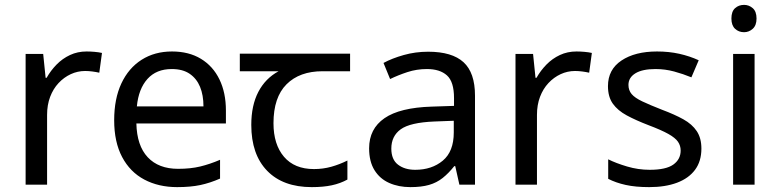

<svg xmlns="http://www.w3.org/2000/svg" viewBox="-20 -757 3198 787"><path d="M335 -546Q350 -546 367.5 -544.5Q385 -543 398 -540L387 -459Q374 -462 358.5 -464Q343 -466 329 -466Q298 -466 270 -453Q242 -440 220 -416.5Q198 -393 185.5 -360Q173 -327 173 -286V0H85V-536H157L167 -438H171Q188 -468 212 -492.5Q236 -517 267 -531.5Q298 -546 335 -546Z M685 -546Q754 -546 803.5 -516Q853 -486 879.5 -431.5Q906 -377 906 -304V-251H539Q541 -160 585.5 -112.5Q630 -65 710 -65Q761 -65 800.5 -74.5Q840 -84 882 -102V-25Q841 -7 801 1.5Q761 10 706 10Q630 10 571.5 -21Q513 -52 480.5 -113.5Q448 -175 448 -264Q448 -352 477.5 -415Q507 -478 560.5 -512Q614 -546 685 -546ZM684 -474Q621 -474 584.5 -433.5Q548 -393 541 -321H814Q814 -367 800 -401Q786 -435 757.5 -454.5Q729 -474 684 -474Z M1258 10Q1140 10 1075 -57Q1010 -124 1010 -245Q1010 -325 1039 -380.5Q1068 -436 1122 -465H963V-537H1415V-465H1302Q1208 -465 1154.5 -411.5Q1101 -358 1101 -252Q1101 -165 1144 -114.5Q1187 -64 1267 -64Q1304 -64 1338 -73.5Q1372 -83 1404 -99V-21Q1375 -5 1340 2.5Q1305 10 1258 10Z M1735 -545Q1833 -545 1880 -502Q1927 -459 1927 -365V0H1863L1846 -76H1842Q1819 -47 1794.5 -27.5Q1770 -8 1738.5 1Q1707 10 1662 10Q1614 10 1575.5 -7Q1537 -24 1515 -59.5Q1493 -95 1493 -149Q1493 -229 1556 -272.5Q1619 -316 1750 -320L1841 -323V-355Q1841 -422 1812 -448Q1783 -474 1730 -474Q1688 -474 1650 -461.5Q1612 -449 1579 -433L1552 -499Q1587 -518 1635 -531.5Q1683 -545 1735 -545ZM1761 -259Q1661 -255 1622.5 -227Q1584 -199 1584 -148Q1584 -103 1611.5 -82Q1639 -61 1682 -61Q1750 -61 1795 -98.5Q1840 -136 1840 -214V-262Z M2343 -546Q2358 -546 2375.5 -544.5Q2393 -543 2406 -540L2395 -459Q2382 -462 2366.5 -464Q2351 -466 2337 -466Q2306 -466 2278 -453Q2250 -440 2228 -416.5Q2206 -393 2193.5 -360Q2181 -327 2181 -286V0H2093V-536H2165L2175 -438H2179Q2196 -468 2220 -492.5Q2244 -517 2275 -531.5Q2306 -546 2343 -546Z M2855 -148Q2855 -96 2829 -61Q2803 -26 2755 -8Q2707 10 2641 10Q2585 10 2544.5 1Q2504 -8 2473 -24V-104Q2505 -88 2550.5 -74.5Q2596 -61 2643 -61Q2710 -61 2740 -82.5Q2770 -104 2770 -140Q2770 -160 2759 -176Q2748 -192 2719.5 -208Q2691 -224 2638 -244Q2586 -264 2549 -284Q2512 -304 2492 -332Q2472 -360 2472 -404Q2472 -472 2527.5 -509Q2583 -546 2673 -546Q2722 -546 2764.5 -536.5Q2807 -527 2844 -510L2814 -440Q2780 -454 2743 -464Q2706 -474 2667 -474Q2613 -474 2584.5 -456.5Q2556 -439 2556 -409Q2556 -387 2569 -371.5Q2582 -356 2612.5 -341.5Q2643 -327 2694 -307Q2745 -288 2781 -268Q2817 -248 2836 -219.5Q2855 -191 2855 -148Z M3073 -536V0H2985V-536ZM3030 -737Q3050 -737 3065.5 -723.5Q3081 -710 3081 -681Q3081 -653 3065.5 -639Q3050 -625 3030 -625Q3008 -625 2993 -639Q2978 -653 2978 -681Q2978 -710 2993 -723.5Q3008 -737 3030 -737Z"/></svg>

Font: ltelugu85
Style: Book
Weight: 400
Designer: Jelle Bosma - Monotype Design Team
Foundry: Monotype Imaging Inc.
Version: Version 2.003